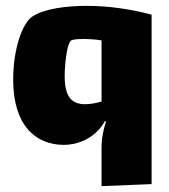

<svg xmlns="http://www.w3.org/2000/svg" viewBox="-20 -489 578 656"><path d="M277 -469C209 -469 131 -460 90 -432C55 -408 25 -319 25 -217C25 -61 101 6 199 6C234 6 301 -8 339 -76L342 -74C334 -47 327 -20 327 15V147L498 140V-439C426 -458 350 -469 277 -469ZM271 -133C225 -133 201 -158 201 -229C201 -252 203 -276 206 -297C209 -320 214 -339 220 -348C225 -356 258 -357 291 -355C304 -354 316 -353 327 -351V-142C309 -137 290 -133 271 -133Z"/></svg>

Font: FilmFarsi Display
Style: Regular
Weight: 400
Designer: Borna Izadpanah
Foundry: Borna Izadpanah
Version: Version 1.000;PS 001.000;hotconv 1.0.88;makeotf.lib2.5.64775